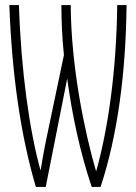

<svg xmlns="http://www.w3.org/2000/svg" viewBox="-20 -734 540 760"><path d="M122 6H161L246 -423C265 -282 296 -134 343 6H378C445 -196 478 -443 481 -714H444C441 -455 408 -224 361 -57H360C316 -207 261 -470 260 -714H223C223 -655 226 -582 233 -516L163 -182C151 -124 146 -90 141 -61H140C97 -216 63 -454 55 -714H17C27 -443 61 -200 122 6Z"/></svg>

Font: Noto Sans Mono ExtraCondensed ExtraLight
Style: Regular
Weight: 200
Width: 2
Designer: Monotype Design Team
Foundry: Monotype Imaging Inc.
Version: Version 2.014